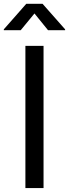

<svg xmlns="http://www.w3.org/2000/svg" viewBox="-42 -962 353 982"><path d="M180.7 -727.5V0H87.9V-727.5ZM64 -807.6H-22.5V-812L92.3 -942.4H175.8L291 -812V-807.6H203.6L134.3 -893.1Z"/></svg>

Font: Inter-Regular
Style: Regular
Weight: 400
Designer: Rasmus Andersson
Foundry: rsms
Version: Version 4.000;git-a52131595